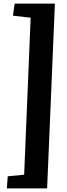

<svg xmlns="http://www.w3.org/2000/svg" viewBox="-20 -832 373 1064"><path d="M149.9 -733.9 51.8 -745.1 61 -812H284.2L241.2 211.9H18.1L22.9 145L113.8 136.2Z"/></svg>

Font: Literata Book
Style: Bold Italic
Weight: 700
Italic angle: -3°
Designer: Latin by Veronika Burian and Jose Scaglione. Greek by Irene Vlachou. Cyrillic by Vera Evstafieva
Foundry: TypeTogether
Version: Version 1.003;PS 001.003;hotconv 1.0.88;makeotf.lib2.5.64775